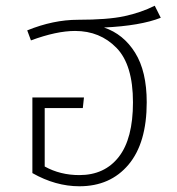

<svg xmlns="http://www.w3.org/2000/svg" viewBox="-20 -639 616 670"><path d="M492 -282Q492 -140 428.5 -64.5Q365 11 257 11Q174 11 93 -35V-299H273L269 -262H136V-58Q190 -28 257 -28Q345 -28 394.5 -91.5Q444 -155 444 -282Q444 -413 386.5 -472Q329 -531 242 -531Q177 -531 88 -498L75 -533Q166 -570 252 -570Q356 -570 414 -582.5Q472 -595 520 -619L541 -577Q470 -549 343 -543Q411 -520 451.5 -455Q492 -390 492 -282Z"/></svg>

Font: FiraGO ExtraLight
Style: Regular
Weight: 200
Designer: bBox Type
Foundry: bBox Type GmbH
Version: Version 1.001